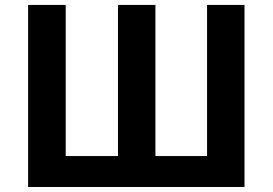

<svg xmlns="http://www.w3.org/2000/svg" viewBox="-20 -747 1089 767"><path d="M92.3 -727.3H242.5V-123.6H451.3V-727.3H600.9V-123.6H807.2V-727.3H956.7V0H92.3Z"/></svg>

Font: Inter UI
Style: Bold
Weight: 700
Designer: Rasmus Andersson
Foundry: rsms
Version: 3.2;8d6f07862